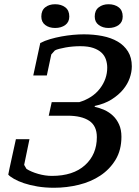

<svg xmlns="http://www.w3.org/2000/svg" viewBox="-20 -874 656 906"><path d="M235 12C275 12 314 7.3 352 -2C390 -11.3 423.8 -25.8 453.5 -45.5C483.2 -65.2 507.2 -90.2 525.5 -120.5C543.8 -150.8 553 -187 553 -229C553 -251 549.3 -270.2 542 -286.5C534.7 -302.8 525 -316.7 513 -328C501 -339.3 487.5 -348.3 472.5 -355C457.5 -361.7 442.3 -366.7 427 -370V-374C458.3 -380.7 485 -391 507 -405C529 -419 547 -434.5 561 -451.5C575 -468.5 585.3 -486.5 592 -505.5C598.7 -524.5 602 -543 602 -561C602 -588.3 596 -611.7 584 -631C572 -650.3 555.7 -666 535 -678C514.3 -690 490.3 -698.7 463 -704C435.7 -709.3 406.7 -712 376 -712C360 -712 342.8 -711.2 324.5 -709.5C306.2 -707.8 288 -705.3 270 -702C252 -698.7 234.3 -694.5 217 -689.5C199.7 -684.5 184 -678.3 170 -671L137 -518H201L222 -617L239 -636C243.7 -638.7 250.5 -641.2 259.5 -643.5C268.5 -645.8 278.5 -648 289.5 -650C300.5 -652 312 -653.5 324 -654.5C336 -655.5 347.7 -656 359 -656C383.7 -656 404.2 -653.2 420.5 -647.5C436.8 -641.8 449.8 -634.3 459.5 -625C469.2 -615.7 476 -604.8 480 -592.5C484 -580.2 486 -567.7 486 -555C486 -519 474.5 -486 451.5 -456C428.5 -426 396 -404.7 354 -392H224L210 -328H299C343 -328 377 -320 401 -304C425 -288 437 -262.3 437 -227C437 -172.3 418.3 -128.2 381 -94.5C343.7 -60.8 291.7 -44 225 -44C203.7 -44 182 -47.2 160 -53.5C138 -59.8 119.7 -67.7 105 -77L94 -96L119 -217H55L37 -135L24.5 -77.5C20.8 -59.8 19 -50.7 19 -50C24.3 -44 33.3 -37.3 46 -30C58.7 -22.7 74.3 -15.8 93 -9.5C111.7 -3.2 133 2 157 6C181 10 207 12 235 12ZM175 -796C175 -778.7 181.2 -765.3 193.5 -756C205.8 -746.7 221.3 -742 240 -742C259.3 -742 275.3 -746.7 288 -756C300.7 -765.3 307 -778.7 307 -796C307 -815.3 300.7 -829.8 288 -839.5C275.3 -849.2 259.3 -854 240 -854C221.3 -854 205.8 -849.2 193.5 -839.5C181.2 -829.8 175 -815.3 175 -796ZM427 -796C427 -778.7 433.3 -765.3 446 -756C458.7 -746.7 474 -742 492 -742C511.3 -742 527.3 -746.7 540 -756C552.7 -765.3 559 -778.7 559 -796C559 -815.3 552.7 -829.8 540 -839.5C527.3 -849.2 511.3 -854 492 -854C474 -854 458.7 -849.2 446 -839.5C433.3 -829.8 427 -815.3 427 -796Z"/></svg>

Font: PT Serif Caption
Style: Italic
Weight: 400
Italic angle: -12°
Designer: A.Korolkova, O.Umpeleva, V.Yefimov
Foundry: ParaType Ltd
Version: Version 1.000W OFL